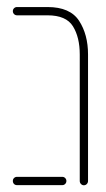

<svg xmlns="http://www.w3.org/2000/svg" viewBox="-20 -539 309 559"><path d="M212.2 -12.2V-380.4Q212.2 -430.4 192.4 -462.4Q172.6 -494.4 118.5 -494.4H29.6Q24.4 -494.4 20.9 -498Q17.4 -501.5 17.4 -506.7Q17.4 -511.5 20.9 -515Q24.4 -518.5 29.6 -518.5H118.5Q184.1 -518.5 210.2 -478.5Q236.3 -438.5 236.3 -380.4V-12.2Q236.3 -7 232.8 -3.3Q229.3 0.4 224.1 0.4Q219.3 0.4 215.7 -3.3Q212.2 -7 212.2 -12.2ZM17.4 -12.2Q17.4 -17.4 20.9 -20.7Q24.4 -24.1 29.3 -24.1H161.5Q166.3 -24.1 169.8 -20.6Q173.3 -17 173.3 -12.2Q173.3 -7 169.8 -3.5Q166.3 0 161.5 0H29.3Q24.1 0 20.7 -3.5Q17.4 -7 17.4 -12.2Z"/></svg>

Font: 26F Galaxy Hebrew Thin
Style: Regular
Weight: 100
Designer: C₂₉H₂₅N₃O₅
Version: Version 1.000